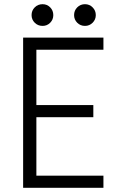

<svg xmlns="http://www.w3.org/2000/svg" viewBox="-20 -900 578 920"><path d="M90.8 -719.7H475.6V-661.6H154.3V-396.5H427.2V-338.4H154.3V-58.1H475.6V0H90.8ZM335 -827.6Q335 -849.6 350.1 -864.7Q365.2 -879.9 387.2 -879.9Q408.7 -879.9 423.8 -864.7Q439 -849.6 439 -827.6Q439 -806.2 423.8 -791Q408.7 -775.9 387.2 -775.9Q365.2 -775.9 350.1 -791Q335 -806.2 335 -827.6ZM131.3 -827.6Q131.3 -849.6 146.5 -864.7Q161.6 -879.9 184.1 -879.9Q205.6 -879.9 220.5 -864.7Q235.4 -849.6 235.4 -827.6Q235.4 -806.2 220.5 -791Q205.6 -775.9 184.1 -775.9Q161.6 -775.9 146.5 -791Q131.3 -806.2 131.3 -827.6Z"/></svg>

Font: Reddit Sans Light
Style: Regular
Weight: 300
Designer: Stephen Hutchings
Foundry: Reddit
Version: Version 1.013